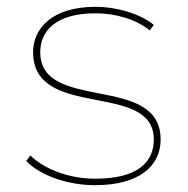

<svg xmlns="http://www.w3.org/2000/svg" viewBox="-20 -540 550 563"><path d="M259 3C388 3 451 -53 451 -131C451 -326 98 -209 98 -387C98 -451 146 -501 260 -501C318 -501 378 -484 419 -451L431 -467C392 -499 324 -520 260 -520C132 -520 77 -456 77 -387C77 -186 431 -304 431 -131C431 -63 382 -16 259 -16C176 -16 106 -48 69 -84L57 -68C96 -27 175 3 259 3Z"/></svg>

Font: Montserrat-Alt1 Thin
Style: Regular
Weight: 100
Designer: Differentunic
Foundry: Differentunic
Version: Version 7.222